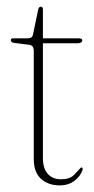

<svg xmlns="http://www.w3.org/2000/svg" viewBox="-20 -538 277 566"><path d="M66 -406 22 -411.5Q12 -412.5 12 -420Q12 -425 18.5 -425H63Q75.5 -425 77.5 -437.5L92.5 -509.5Q94 -518 100.5 -518Q106.5 -518 106.5 -510.5V-425H212.5Q222.5 -425 222.5 -419Q222.5 -410.5 208 -410.5H106.5V-72.5Q106.5 -41.5 120.8 -25.5Q135 -9.5 159.5 -9.5Q185.5 -9.5 197.8 -22Q210 -34.5 218.5 -44Q224.5 -46 223.5 -37.5Q217 -18 199.2 -4.8Q181.5 8.5 156 8.5Q122.5 8.5 101 -10.8Q79.5 -30 79.5 -69V-388Q79.5 -404.5 66 -406Z"/></svg>

Font: Fraunces 144pt S050 Thin
Style: Regular
Weight: 100
Version: Version 1.000; ttfautohint (v1.8.3)